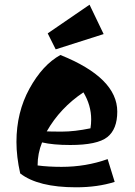

<svg xmlns="http://www.w3.org/2000/svg" viewBox="-20 -773 574 817"><path d="M237 -539Q479 -442 479 -298Q479 -223 436.5 -189.5Q394 -156 279 -156Q206 -156 159 -167Q140 -120 140 -69Q185 -63 242 -63Q346 -63 438 -96L468 1Q395 24 304 24Q142 24 66 -35Q50 -106 50 -169Q50 -295 105.5 -396Q161 -497 237 -539ZM179 -214Q192 -213 244.5 -213Q297 -213 365 -227Q368 -246 368 -265Q368 -325 335 -380Q236 -314 179 -214ZM183 -631 361 -753 421 -628 217 -563Z"/></svg>

Font: Joti One
Style: Regular
Weight: 400
Designer: Eduardo Rodriguez Tunni
Foundry: Eduardo Rodriguez Tunni
Version: Version 1.001